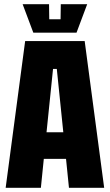

<svg xmlns="http://www.w3.org/2000/svg" viewBox="-20 -896 524 916"><path d="M7 0 100 -700H384L477 0H309L295 -138H189L175 0ZM202 -265H282L251 -567H233ZM270 -876H396L345 -740H139L88 -876H214L215 -804H269Z"/></svg>

Font: Tektur Condensed
Style: Bold
Weight: 700
Width: 3
Designer: Adam Jagosz
Foundry: Adam Jagosz
Version: Version 1.005;gftools[0.9.30]